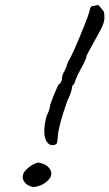

<svg xmlns="http://www.w3.org/2000/svg" viewBox="-20 -746 435 763"><path d="M156 -225Q156 -251 165 -285Q179 -313 179 -327Q184 -344 195 -370.5Q206 -397 213 -411Q217 -411 221.5 -418Q226 -425 226 -432Q226 -441 229.5 -450.5Q233 -460 237 -464Q237 -467 241 -474.5Q245 -482 245 -485Q245 -487 247.5 -491.5Q250 -496 250 -499Q268 -529 302 -612Q336 -695 337 -708Q340 -725 355 -722Q360 -726 371 -726L385 -710Q392 -703 393.5 -695.5Q395 -688 395 -673Q394 -658 386 -640.5Q378 -623 367 -604Q356 -585 352 -577L339 -553Q323 -525 323 -520Q323 -516 318 -505.5Q313 -495 310 -488Q301 -473 290 -450.5Q279 -428 279 -424Q278 -422 276.5 -417Q275 -412 271 -408Q268 -408 267 -403.5Q266 -399 266 -397Q266 -392 261 -377Q256 -362 247 -344Q213 -247 210 -206Q208 -182 206.5 -178Q205 -174 197 -170Q178 -166 167 -181Q156 -196 156 -225ZM114 -3Q101 -3 84 -15Q70 -29 70 -43Q70 -65 104 -88Q124 -100 133 -100Q138 -100 157 -93Q184 -77 184 -56Q184 -44 173.5 -32Q163 -20 143 -10Q124 -3 114 -3Z"/></svg>

Font: Caveat
Style: Regular
Weight: 400
Designer: Pablo Impallari
Foundry: Pablo Impallari
Version: Version 1.500; ttfautohint (v1.6)